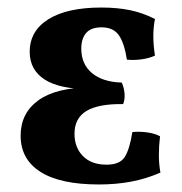

<svg xmlns="http://www.w3.org/2000/svg" viewBox="-20 -484 484 510"><path d="M243 6Q139.7 6 87.3 -27.6Q34.8 -61.1 34.8 -123.6Q34.8 -183.5 82.2 -217.7Q129.7 -251.9 222.8 -251.9V-246.9Q138.6 -246.9 98.8 -272.6Q58.9 -298.4 58.9 -346.3Q58.9 -402 108.7 -433Q158.4 -464 249.4 -464Q291.2 -464 325.3 -457Q359.4 -450 391.6 -433.5Q387 -410 387.3 -386Q387.6 -361.9 391.6 -336.3Q376.5 -329.2 355.9 -326.4Q335.4 -323.6 317.1 -325.6Q310.3 -369.4 295.7 -390.4Q281.1 -411.4 249.8 -411.4Q221.6 -411.4 208.7 -396.2Q195.9 -381.1 195.9 -354.9Q195.9 -313.6 224.3 -289.9Q252.6 -266.1 303.4 -264.7Q309.5 -251.4 310.8 -235.5Q312.1 -219.6 307 -207.5Q242 -208.5 209.9 -189.4Q177.9 -170.3 177.9 -128.7Q177.9 -92.4 200.2 -69.5Q222.6 -46.6 263.2 -46.6Q297.8 -46.6 311 -66.5Q324.1 -86.3 331.6 -133.2Q349.8 -135.2 370.4 -132.4Q391 -129.7 405.1 -122Q402 -96.6 402 -72.5Q402 -48.5 406.1 -25.5Q368.3 -9 328.2 -1.5Q288.1 6 243 6Z"/></svg>

Font: Vollkorn
Style: Regular
Weight: 400
Designer: Friedrich Althausen
Foundry: Friedrich Althausen
Version: Version 5.001